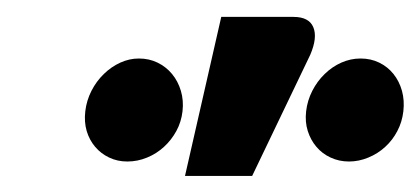

<svg xmlns="http://www.w3.org/2000/svg" viewBox="-20 -788 510 233"><path d="M204.5 -574.5 248.5 -767.5H336Q355 -767.5 360.2 -755Q365.5 -742.5 356.5 -721.5L286 -574.5ZM469.5 -653Q468 -640 462.2 -629Q456.5 -618 447.5 -609.8Q438.5 -601.5 427 -596.8Q415.5 -592 403.5 -592Q391.5 -592 381.2 -596.8Q371 -601.5 364 -609.8Q357 -618 353.5 -629Q350 -640 351.5 -653Q353 -666 359 -677.8Q365 -689.5 374 -698.2Q383 -707 394.2 -712Q405.5 -717 417.5 -717Q430 -717 440.2 -712Q450.5 -707 457.5 -698.2Q464.5 -689.5 467.8 -677.8Q471 -666 469.5 -653ZM201.5 -653Q200 -640 194 -629Q188 -618 179 -609.8Q170 -601.5 158.5 -596.8Q147 -592 134.5 -592Q122.5 -592 112.5 -596.8Q102.5 -601.5 95.5 -609.8Q88.5 -618 85.2 -629Q82 -640 83.5 -653Q85 -666 91 -677.8Q97 -689.5 106 -698.2Q115 -707 126 -712Q137 -717 148.5 -717Q161 -717 171.2 -712Q181.5 -707 188.8 -698.2Q196 -689.5 199.5 -677.8Q203 -666 201.5 -653Z"/></svg>

Font: Lato ExtraBold
Style: Italic
Weight: 800
Italic angle: -7°
Designer: Lukasz Dziedzic with Adam Twardoch and Botio Nikoltchev
Foundry: tyPoland Lukasz Dziedzic
Version: Version 2.015; 2015-08-06; http://www.latofonts.com/